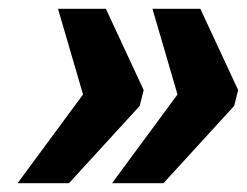

<svg xmlns="http://www.w3.org/2000/svg" viewBox="-20 -493 562 437"><path d="M20 -76 169 -278 112 -473H221L307 -288L298 -252L137 -76ZM235 -76 384 -278 327 -473H436L522 -288L513 -252L352 -76Z"/></svg>

Font: Arvo
Style: Bold Italic
Weight: 700
Italic angle: -13°
Designer: Anton Koovit (Cyrillic Expansion: Cyreal)
Foundry: Anton Koovit, Yassin Baggar
Version: Version 3.000